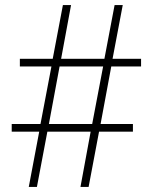

<svg xmlns="http://www.w3.org/2000/svg" viewBox="-20 -734 600 754"><path d="M93 0H125L166 -217H336L296 0H328L369 -217H502V-247H375L417 -473H534V-503H422L462 -714H430L390 -503H220L259 -714H227L187 -503H58V-473H182L139 -247H26V-217H134ZM172 -247 214 -473H385L342 -247Z"/></svg>

Font: Noto Serif Gurmukhi ExtraLight
Style: Regular
Weight: 200
Designer: Vaibhav Singh and the Monotype Design Team
Foundry: Monotype Imaging Inc.
Version: Version 2.004